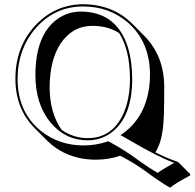

<svg xmlns="http://www.w3.org/2000/svg" viewBox="-20 -678 907 895"><path d="M411.6 -557.6Q317.9 -557.6 262.2 -474.6Q211.9 -397.9 211.4 -270.5Q211.9 -150.9 267.6 -72.3Q323.2 -34.2 389.2 -34.2Q495.6 -34.2 548.3 -133.8Q585.4 -204.6 585.9 -310.1Q585.4 -447.3 534.7 -524.4Q482.9 -557.1 411.6 -557.6ZM704.1 32.2Q758.8 59.6 810.1 77.1L866.7 133.8V139.6Q801.3 174.3 772.5 196.8Q727.5 171.4 655.8 118.2Q606.9 82.5 540.5 47.9Q486.8 66.4 425.8 66.4Q288.6 65.4 198.2 -23.9L141.6 -80.6Q52.2 -170.9 51.8 -310.1Q51.8 -460.9 147 -562Q238.3 -657.7 368.2 -658.2Q505.9 -657.2 596.7 -567.4L652.8 -510.7Q745.1 -417.5 745.6 -272.5Q745.6 -123 739.3 -77.6Q730 -6.8 704.1 32.2ZM555.7 -40.5 542 -47.9 554.7 -57.1Q662.6 -136.2 677.2 -288.1Q679.2 -308.6 679.2 -329.1Q679.2 -482.9 575.7 -573.2Q489.7 -647.5 368.2 -647.9Q237.8 -647.9 149.4 -549.8Q62.5 -452.1 62 -310.1Q62 -158.2 167.5 -70.3Q252.4 -0.5 369.1 0Q429.2 -0.5 480.5 -18.1L484.4 -19.5L488.3 -17.6Q558.6 19.5 629.9 72.3Q671.9 103 715.3 127.9Q742.7 107.9 792 81.1Q714.8 52.7 587.9 -22Q566.9 -34.2 555.7 -40.5ZM355 -624Q513.2 -624 569.3 -477.5Q595.7 -407.2 596.2 -310.1Q596.2 -137.2 503.9 -63.5Q454.1 -24.4 389.2 -23.9Q283.7 -23.9 213.9 -108.9Q145.5 -193.4 145 -327.1Q145 -518.1 250.5 -591.3Q297.9 -623.5 355 -624Z"/></svg>

Font: Linux Biolinum Shadow O
Style: Regular
Weight: 400
Designer: Philipp H. Poll
Foundry: Philipp H. Poll
Version: Version 1.0.4